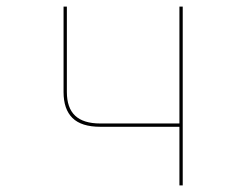

<svg xmlns="http://www.w3.org/2000/svg" viewBox="-20 -650 749 580"><path d="M522 -90V-267H283Q226 -267 199 -293.5Q172 -320 172 -372V-630H182V-372Q182 -324 207 -300.5Q232 -277 283 -277H522V-630H532V-90Z"/></svg>

Font: Bungee Hairline
Style: Regular
Weight: 400
Designer: David Jonathan Ross
Foundry: David Jonathan Ross
Version: Version 1.000;PS 1.0;hotconv 1.0.72;makeotf.lib2.5.5900